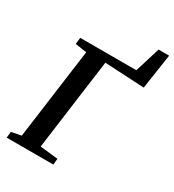

<svg xmlns="http://www.w3.org/2000/svg" viewBox="-215 -1038 1048 1158"><g transform="rotate(30 308.5 -459.0)"><path d="M15.5 0 20 -42.5 88.5 -56 173.5 -685.5 93.5 -698 99 -743H489.5L543.5 -918H617L580.5 -674.5L305 -689L220 -56L344.5 -42.5L340.5 0Z"/></g></svg>

Font: Merriweather 28pt SemiBold
Style: Italic
Weight: 600
Italic angle: -7.8°
Version: Version 2.101